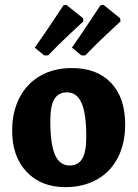

<svg xmlns="http://www.w3.org/2000/svg" viewBox="-20 -758 566 790"><path d="M30 -220Q30 -298 60.5 -356.5Q91 -415 146.5 -446.5Q202 -478 276 -478Q379 -478 437 -417Q495 -356 495 -246Q495 -168 465 -109.5Q435 -51 379 -19.5Q323 12 249 12Q149 12 89.5 -51Q30 -114 30 -220ZM335 -196Q335 -291 315.5 -334.5Q296 -378 256 -378Q220 -378 203.5 -350Q187 -322 187 -261Q187 -164 206.5 -120.5Q226 -77 266 -77Q302 -77 318.5 -105Q335 -133 335 -196ZM178 -530H162L123 -562Q160 -614 195.5 -667.5Q231 -721 241 -736L253 -738L322 -683L323 -670Q310 -658 266 -617Q222 -576 178 -530ZM331 -530H315L276 -562Q319 -624 351 -672.5Q383 -721 393 -736L406 -738L474 -683L476 -670Q463 -658 419 -617Q375 -576 331 -530Z"/></svg>

Font: Alegreya ExtraBold
Style: Regular
Weight: 800
Designer: Juan Pablo del Peral
Foundry: Huerta Tipografica
Version: Version 2.007; ttfautohint (v1.6)